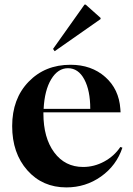

<svg xmlns="http://www.w3.org/2000/svg" viewBox="-20 -804 577 836"><path d="M218 -581 211 -591 348 -784H353L418 -726V-721ZM269 12Q165 12 99 -62.5Q33 -137 33 -255Q33 -374 104.5 -448Q176 -522 287 -522Q378 -522 438 -469Q498 -416 504 -330L505 -315H169V-310Q169 -204 216 -140.5Q263 -77 342 -77Q390 -77 433.5 -100.5Q477 -124 504 -164L513 -161Q487 -83 420 -35.5Q353 12 269 12ZM170 -330H373Q373 -410 347 -458.5Q321 -507 276 -507Q232 -507 203 -459Q174 -411 170 -330Z"/></svg>

Font: Gloock
Style: Regular
Weight: 400
Designer: Duarte Pinto
Foundry: Duarte Pinto
Version: Version 1.000